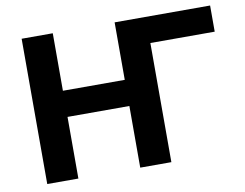

<svg xmlns="http://www.w3.org/2000/svg" viewBox="-76 -805 1162 911"><g transform="rotate(-10 504.5 -350.0)"><path d="M231 0H81V-700H231V-423H529V-700H989V-574H679V0H529V-297H231Z"/></g></svg>

Font: Golos Text SemiBold
Style: Regular
Weight: 600
Designer: A.Korolkova, Vitaly Kuzmin
Foundry: ParaType Ltd
Version: Version 2.004